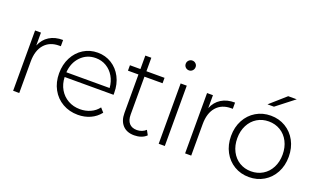

<svg xmlns="http://www.w3.org/2000/svg" viewBox="-84 -1272 2855 1738"><g transform="rotate(20 1343.0 -403.5)"><path d="M365.6 -586.7V-526.7H350Q258.9 -526.7 207.8 -467.8Q156.7 -408.9 156.7 -303.3V0H97.8V-581.1H154.4V-456.7Q180 -520 234.4 -553.9Q288.9 -587.8 365.6 -586.7Z M964.4 -276.7H493.3Q495.6 -210 525.6 -158.9Q555.6 -107.8 606.7 -78.9Q657.8 -50 722.2 -50Q775.6 -50 821.7 -70.6Q867.8 -91.1 897.8 -131.1L932.2 -92.2Q894.4 -44.4 840 -20Q785.6 4.4 721.1 4.4Q638.9 4.4 573.3 -33.3Q507.8 -71.1 471.1 -138.3Q434.4 -205.6 434.4 -291.1Q434.4 -376.7 469.4 -443.9Q504.4 -511.1 565 -548.9Q625.6 -586.7 701.1 -586.7Q775.6 -586.7 835.6 -549.4Q895.6 -512.2 930 -446.1Q964.4 -380 964.4 -294.4ZM493.3 -322.2H910Q905.6 -383.3 877.2 -431.7Q848.9 -480 803.3 -507.2Q757.8 -534.4 701.1 -534.4Q615.6 -534.4 557.8 -475Q500 -415.6 493.3 -322.2Z M1264.4 4.4Q1192.2 4.4 1152.8 -38.3Q1113.3 -81.1 1113.3 -155.6V-526.7H1012.2V-578.9H1113.3V-708.9H1171.1V-578.9H1345.6V-526.7H1171.1V-161.1Q1171.1 -106.7 1196.7 -77.8Q1222.2 -48.9 1271.1 -48.9Q1295.6 -48.9 1318.3 -57.8Q1341.1 -66.7 1356.7 -82.2L1381.1 -37.8Q1360 -16.7 1329.4 -6.1Q1298.9 4.4 1264.4 4.4Z M1482.2 -764.4Q1482.2 -784.4 1496.1 -798.3Q1510 -812.2 1530 -812.2Q1548.9 -812.2 1562.8 -798.9Q1576.7 -785.6 1576.7 -766.7Q1576.7 -745.6 1562.8 -731.7Q1548.9 -717.8 1530 -717.8Q1510 -717.8 1496.1 -731.1Q1482.2 -744.4 1482.2 -764.4ZM1558.9 -581.1V0H1500V-581.1Z M2022.2 -586.7V-526.7H2006.7Q1915.6 -526.7 1864.4 -467.8Q1813.3 -408.9 1813.3 -303.3V0H1754.4V-581.1H1811.1V-456.7Q1836.7 -520 1891.1 -553.9Q1945.6 -587.8 2022.2 -586.7Z M2536.7 -805.6 2365.6 -672.2H2303.3L2454.4 -805.6ZM2091.1 -291.1Q2091.1 -376.7 2127.2 -443.9Q2163.3 -511.1 2226.7 -548.9Q2290 -586.7 2368.9 -586.7Q2447.8 -586.7 2511.1 -548.9Q2574.4 -511.1 2610.6 -443.9Q2646.7 -376.7 2646.7 -291.1Q2646.7 -205.6 2610.6 -138.3Q2574.4 -71.1 2511.1 -33.3Q2447.8 4.4 2368.9 4.4Q2290 4.4 2226.7 -33.3Q2163.3 -71.1 2127.2 -138.3Q2091.1 -205.6 2091.1 -291.1ZM2587.8 -291.1Q2587.8 -361.1 2559.4 -416.1Q2531.1 -471.1 2481.1 -501.1Q2431.1 -531.1 2368.9 -531.1Q2306.7 -531.1 2257.2 -501.1Q2207.8 -471.1 2179.4 -416.1Q2151.1 -361.1 2151.1 -291.1Q2151.1 -221.1 2179.4 -166.1Q2207.8 -111.1 2257.2 -81.1Q2306.7 -51.1 2368.9 -51.1Q2431.1 -51.1 2481.1 -81.1Q2531.1 -111.1 2559.4 -166.1Q2587.8 -221.1 2587.8 -291.1Z"/></g></svg>

Font: Paperlogy 3 Light
Style: Regular
Weight: 300
Designer: redesigned by Lee Juim, glyphs from Gmarket Sans & Montserrat
Foundry: PT&
Version: Version 1.001